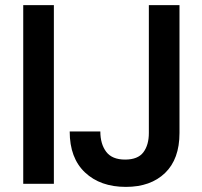

<svg xmlns="http://www.w3.org/2000/svg" viewBox="-20 -720 793 752"><path d="M71 0V-700H191V0ZM473 12Q373 12 313 -44.5Q253 -101 253 -205H373Q373 -156 396 -125.5Q419 -95 470 -95Q520 -95 541.5 -123.5Q563 -152 563 -199V-700H683V-199Q683 -97 626.5 -42.5Q570 12 473 12Z"/></svg>

Font: DM Sans SemiBold
Style: Regular
Weight: 600
Designer: Colophon Foundry, Jonny Pinhorn
Foundry: Colophon Foundry
Version: Version 4.004; ttfautohint (v1.8.4.7-5d5b)